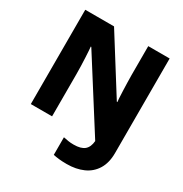

<svg xmlns="http://www.w3.org/2000/svg" viewBox="-209 -875 1203 1259"><g transform="rotate(30 392.5 -245.5)"><path d="M473 223Q438 223 412.5 220Q387 217 370 213V80Q387 84 406.5 87Q426 90 449 90Q504 90 530 68Q556 46 560 -1L229 -523H225Q226 -516 227.5 -494Q229 -472 230.5 -441.5Q232 -411 233 -378.5Q234 -346 234 -319V0H73V-714H291L554 -295H558Q557 -301 555.5 -323.5Q554 -346 553 -376.5Q552 -407 551 -439Q550 -471 550 -496V-714H712V2Q712 76 681.5 125.5Q651 175 597 199Q543 223 473 223Z"/></g></svg>

Font: Noto Sans Disp ExtBd
Style: Regular
Weight: 800
Designer: Monotype Design Team
Foundry: Monotype Imaging Inc.
Version: Version 2.000;GOOG;noto-source:20170915:90ef993387c0; ttfaut